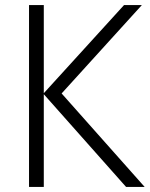

<svg xmlns="http://www.w3.org/2000/svg" viewBox="-20 -734 590 754"><path d="M548 0H475L152 -364V0H94V-714H152V-368L467 -714H537L222 -367Z"/></svg>

Font: Noto Sans Display Light
Style: Regular
Weight: 300
Designer: Monotype Design Team
Foundry: Monotype Imaging Inc.
Version: Version 2.003